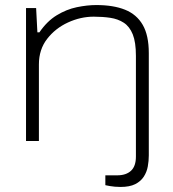

<svg xmlns="http://www.w3.org/2000/svg" viewBox="-20 -558 684 760"><path d="M457 182Q445 182 434.5 181Q424 180 415 178.5Q406 177 397 175V136H444Q479 136 498.5 118Q518 100 518 62V-337Q518 -391 505.5 -422Q493 -453 470 -468Q447 -483 416.5 -487.5Q386 -492 351 -492Q299 -492 249 -469Q199 -446 166.5 -404Q134 -362 134 -303V0H83V-526H123L128 -430H136Q166 -474 204.5 -497.5Q243 -521 284 -529.5Q325 -538 361 -538Q429 -538 475 -519.5Q521 -501 545 -459.5Q569 -418 569 -348V57Q569 79 565 101Q561 123 549 141.5Q537 160 515 171Q493 182 457 182Z"/></svg>

Font: Archivo Expanded Thin
Style: Regular
Weight: 250
Width: 7
Designer: Hector Gatti
Foundry: Omnibus-Type
Version: Version 2.001